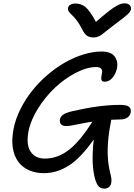

<svg xmlns="http://www.w3.org/2000/svg" viewBox="-20 -1012 793 1133"><path d="M715.8 -992.2Q734.9 -992.2 745.1 -981.9Q755.4 -971.7 752.9 -956.1Q750.5 -943.8 732.9 -927.2Q715.3 -910.6 653.8 -865.2Q634.3 -850.6 611.3 -832Q588.4 -813.5 579.8 -807.4Q571.3 -801.3 558.8 -796.1Q546.4 -791 532.2 -791Q507.8 -791 492.9 -801.5Q478 -812 463.9 -840.8Q449.2 -870.1 431.9 -892.6Q414.6 -915 403.6 -924.3Q392.6 -933.6 386 -943.8Q379.4 -954.1 381.8 -965.8Q383.3 -977.1 395.5 -984.1Q407.7 -991.2 423.8 -991.2Q460 -991.2 485.4 -969.7Q510.7 -948.2 545.9 -882.8Q590.3 -921.4 620.4 -944.8Q650.4 -968.3 668.7 -977.8Q687 -987.3 695.8 -989.7Q704.6 -992.2 715.8 -992.2ZM371.1 -268.1Q349.6 -268.1 339.8 -279.1Q330.1 -290 334 -308.1Q336.9 -324.2 353 -335.4Q369.1 -346.7 407.2 -356Q567.9 -393.1 688 -393.1Q729.5 -393.1 742.4 -380.9Q755.4 -368.7 751 -346.2Q747.6 -329.6 731.9 -318.4Q716.3 -307.1 689.9 -307.1Q670.4 -307.1 636.2 -305.2Q636.2 -303.7 635.5 -300.3Q634.8 -296.9 634.8 -294.9Q599.6 -120.6 627.9 -2Q635.7 29.8 637.2 42.2Q638.7 54.7 636.2 68.8Q633.3 83.5 622.3 92.3Q611.3 101.1 596.2 101.1Q574.7 101.1 562.5 88.1Q550.3 75.2 541 43.9Q516.6 -43 533.2 -189Q456.1 -79.1 385.7 -34.7Q315.4 9.8 240.2 9.8Q190.9 9.8 152.3 -6.8Q113.8 -23.4 88.6 -56.6Q63.5 -89.8 55.7 -138.7Q47.9 -187.5 60.1 -252Q71.8 -311 101.3 -369.6Q130.9 -428.2 170.9 -478Q210.9 -527.8 261.2 -570.8Q311.5 -613.8 364.5 -643.8Q417.5 -673.8 473.1 -690.9Q528.8 -708 579.1 -708Q634.8 -708 656.2 -679Q677.7 -649.9 670.9 -610.8Q662.1 -572.8 642.3 -551.3Q622.6 -529.8 599.1 -529.8Q583.5 -529.8 579.6 -538.6Q575.7 -547.4 578.4 -560.3Q581.1 -573.2 582.8 -585.9Q584.5 -598.6 576.4 -607.4Q568.4 -616.2 546.9 -616.2Q492.7 -616.2 427.2 -582.3Q361.8 -548.3 305.4 -495.4Q249 -442.4 205.6 -373.8Q162.1 -305.2 148.9 -240.2Q132.8 -161.1 159.7 -118.7Q186.5 -76.2 245.1 -76.2Q320.3 -76.2 386.7 -127.7Q453.1 -179.2 524.9 -293.9Q495.1 -289.6 460.9 -282.7Q426.8 -275.9 405.5 -272Q384.3 -268.1 371.1 -268.1Z"/></svg>

Font: Shantell Sans Normal
Style: Italic
Weight: 400
Italic angle: -11.31°
Designer: Stephen Nixon, Anya Danilova, Shantell Martin
Foundry: Arrow Type
Version: Version 1.006;[559af2be0]